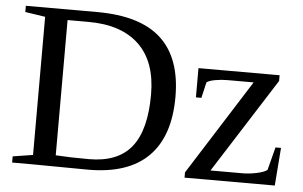

<svg xmlns="http://www.w3.org/2000/svg" viewBox="-48 -726 1262 799"><g transform="rotate(5 583.0 -326.5)"><path d="M580.1 -332Q580.1 -469.2 506.1 -540Q432.1 -610.8 294.9 -610.8H207V-45.9Q265.6 -42 346.2 -42Q466.3 -42 523.2 -112.8Q580.1 -183.6 580.1 -332ZM326.2 -654.8Q507.3 -654.8 594.7 -574Q682.1 -493.2 682.1 -331.1Q682.1 -167 597.9 -82.5Q513.7 2 346.2 2L112.8 0H28.8V-25.9L112.8 -39.1V-616.2L28.8 -628.9V-654.8ZM749 0V-22L1001 -419.9H893.1Q865.7 -419.9 840.3 -415.3Q814.9 -410.6 805.2 -402.8L790 -336.9H767.1V-459H1106V-435.1L854 -39.1H988.3Q1016.1 -39.1 1046.9 -45.7Q1077.6 -52.2 1090.3 -62L1115.2 -158.2H1138.2L1126 0Z"/></g></svg>

Font: Tinos
Style: Regular
Weight: 400
Designer: Steve Matteson
Foundry: Monotype Imaging Inc.
Version: Version 1.23